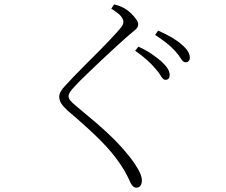

<svg xmlns="http://www.w3.org/2000/svg" viewBox="-20 -803 1040 885"><path d="M742 -435Q732 -435 722.5 -451.5Q713 -468 696 -487Q680 -506 657.5 -526.5Q635 -547 603 -569L618 -588Q655 -571 681.5 -552.5Q708 -534 725 -519Q762 -485 762 -458Q762 -446 757 -440.5Q752 -435 742 -435ZM609 62Q600 62 593.5 56Q587 50 583 42Q576 28 566.5 7.5Q557 -13 536 -44Q499 -100 442 -157Q385 -214 293 -292Q274 -309 263.5 -324.5Q253 -340 253 -357Q253 -369 260.5 -382Q268 -395 278 -405Q293 -422 317.5 -447.5Q342 -473 372 -503Q402 -533 431.5 -562.5Q461 -592 485.5 -618Q510 -644 525 -661Q539 -677 544 -685.5Q549 -694 549 -702Q549 -713 538.5 -727Q528 -741 493 -763L506 -783Q521 -779 533 -774.5Q545 -770 558 -762Q571 -754 584.5 -741Q598 -728 607.5 -714.5Q617 -701 617 -691Q617 -683 613 -676.5Q609 -670 600 -662.5Q591 -655 575 -642Q551 -621 516 -589Q481 -557 444 -522Q407 -487 376.5 -457.5Q346 -428 331 -412Q309 -389 302.5 -378.5Q296 -368 296 -360Q296 -350 304 -340Q312 -330 329 -316Q382 -272 426.5 -234Q471 -196 509.5 -157Q548 -118 584 -72Q603 -48 618.5 -19.5Q634 9 634 29Q634 41 630.5 48Q627 55 621.5 58.5Q616 62 609 62ZM835 -516Q824 -516 814.5 -532Q805 -548 788 -567Q770 -587 748.5 -604Q727 -621 695 -642L709 -662Q783 -629 816 -599Q855 -567 855 -537Q855 -527 849.5 -521.5Q844 -516 835 -516Z"/></svg>

Font: Noto Serif JP ExtraLight ExtraLight
Style: Regular
Weight: 250
Version: Version 2.003-H1;hotconv 1.1.1;makeotfexe 2.6.0